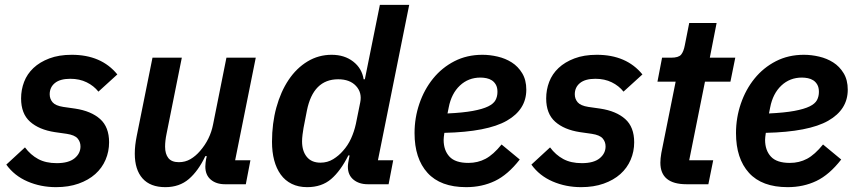

<svg xmlns="http://www.w3.org/2000/svg" viewBox="-20 -760 3532 792"><path d="M211 12Q148 12 93.5 -11.5Q39 -35 6 -81L83 -152Q106 -121 137.5 -104Q169 -87 214 -87Q263 -87 287.5 -107Q312 -127 312 -156Q312 -175 300 -189Q288 -203 255 -208L206 -215Q141 -225 104 -258Q67 -291 67 -354Q67 -390 79.5 -422.5Q92 -455 118 -479.5Q144 -504 183.5 -519Q223 -534 276 -534Q398 -534 464 -453L386 -382Q367 -406 337.5 -420.5Q308 -435 270 -435Q228 -435 206.5 -417.5Q185 -400 185 -371Q185 -352 197 -338Q209 -324 241 -319L290 -312Q356 -302 393 -269Q430 -236 430 -173Q430 -135 415.5 -101Q401 -67 373 -42Q345 -17 304 -2.5Q263 12 211 12Z M730 -522 667 -208Q661 -179 661 -155Q661 -125 674.5 -108Q688 -91 718 -91Q744 -91 765.5 -103.5Q787 -116 805 -137Q847 -185 859 -247L914 -522H1035L950 -99H1013L994 0H908Q872 0 849.5 -19Q827 -38 827 -73Q827 -81 828 -89Q829 -97 830 -103L833 -116H827Q798 -55 759 -21.5Q720 12 662 12Q600 12 568 -24Q536 -60 536 -126Q536 -144 538 -161.5Q540 -179 544 -199L609 -522Z M1497 0Q1461 0 1438 -19Q1415 -38 1415 -72Q1415 -80 1416.5 -89Q1418 -98 1419 -103L1422 -119H1417Q1385 -55 1346 -21.5Q1307 12 1247 12Q1211 12 1183.5 -1.5Q1156 -15 1138 -40Q1120 -65 1111 -99Q1102 -133 1102 -175Q1102 -251 1120 -316.5Q1138 -382 1170.5 -430.5Q1203 -479 1248.5 -506.5Q1294 -534 1348 -534Q1401 -534 1437 -506Q1473 -478 1480 -433H1485L1547 -740H1668L1539 -99H1602L1583 0ZM1302 -89Q1331 -89 1354.5 -103.5Q1378 -118 1395 -138Q1415 -160 1428 -188.5Q1441 -217 1448 -249L1466 -338Q1474 -378 1448.5 -405.5Q1423 -433 1375 -433Q1272 -433 1246 -304L1232 -232Q1230 -221 1228 -205Q1226 -189 1226 -177Q1226 -137 1245.5 -113Q1265 -89 1302 -89Z M1903 12Q1797 12 1743.5 -47Q1690 -106 1690 -211Q1690 -274 1710 -332.5Q1730 -391 1766.5 -436Q1803 -481 1854.5 -507.5Q1906 -534 1970 -534Q2001 -534 2033 -526.5Q2065 -519 2091 -502.5Q2117 -486 2134 -458Q2151 -430 2151 -390Q2151 -308 2070.5 -262Q1990 -216 1813 -212Q1810 -192 1810 -183Q1810 -140 1834 -114Q1858 -88 1912 -88Q1951 -88 1983 -105Q2015 -122 2049 -164L2124 -102Q2075 -39 2021.5 -13.5Q1968 12 1903 12ZM1962 -440Q1912 -440 1877 -407Q1842 -374 1831 -317L1826 -292Q1890 -295 1930.5 -302.5Q1971 -310 1993.5 -321Q2016 -332 2024 -347Q2032 -362 2032 -381Q2032 -399 2025.5 -410.5Q2019 -422 2009 -428.5Q1999 -435 1986.5 -437.5Q1974 -440 1962 -440Z M2377 12Q2314 12 2259.5 -11.5Q2205 -35 2172 -81L2249 -152Q2272 -121 2303.5 -104Q2335 -87 2380 -87Q2429 -87 2453.5 -107Q2478 -127 2478 -156Q2478 -175 2466 -189Q2454 -203 2421 -208L2372 -215Q2307 -225 2270 -258Q2233 -291 2233 -354Q2233 -390 2245.5 -422.5Q2258 -455 2284 -479.5Q2310 -504 2349.5 -519Q2389 -534 2442 -534Q2564 -534 2630 -453L2552 -382Q2533 -406 2503.5 -420.5Q2474 -435 2436 -435Q2394 -435 2372.5 -417.5Q2351 -400 2351 -371Q2351 -352 2363 -338Q2375 -324 2407 -319L2456 -312Q2522 -302 2559 -269Q2596 -236 2596 -173Q2596 -135 2581.5 -101Q2567 -67 2539 -42Q2511 -17 2470 -2.5Q2429 12 2377 12Z M2812 0Q2704 0 2704 -89Q2704 -97 2705 -107.5Q2706 -118 2708 -129L2767 -423H2692L2711 -522H2748Q2779 -522 2789.5 -534.5Q2800 -547 2805 -574L2823 -665H2936L2908 -522H3013L2993 -423H2888L2823 -99H2922L2902 0Z M3229 12Q3123 12 3069.5 -47Q3016 -106 3016 -211Q3016 -274 3036 -332.5Q3056 -391 3092.5 -436Q3129 -481 3180.5 -507.5Q3232 -534 3296 -534Q3327 -534 3359 -526.5Q3391 -519 3417 -502.5Q3443 -486 3460 -458Q3477 -430 3477 -390Q3477 -308 3396.5 -262Q3316 -216 3139 -212Q3136 -192 3136 -183Q3136 -140 3160 -114Q3184 -88 3238 -88Q3277 -88 3309 -105Q3341 -122 3375 -164L3450 -102Q3401 -39 3347.5 -13.5Q3294 12 3229 12ZM3288 -440Q3238 -440 3203 -407Q3168 -374 3157 -317L3152 -292Q3216 -295 3256.5 -302.5Q3297 -310 3319.5 -321Q3342 -332 3350 -347Q3358 -362 3358 -381Q3358 -399 3351.5 -410.5Q3345 -422 3335 -428.5Q3325 -435 3312.5 -437.5Q3300 -440 3288 -440Z"/></svg>

Font: IBM Plex Sans SmBld
Style: Italic
Weight: 600
Italic angle: -11°
Designer: Mike Abbink, Paul van der Laan, Pieter van Rosmalen
Foundry: Bold Monday
Version: Version 3.005